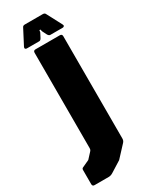

<svg xmlns="http://www.w3.org/2000/svg" viewBox="-256 -726 739 944"><g transform="rotate(-30 113.0 -254.0)"><path d="M-23 173.5Q-35 173.5 -35 161V81Q-35 72 -28 69.5L12 51L41 19.5Q45 15 46 11.5Q47 8 47 3V-537.5Q47 -550 59.5 -550H197.5Q210 -550 210 -537.5V43.5Q210 56 201.5 64.5L143 127.5L81.5 166Q69.5 173.5 57.5 173.5ZM25 -575Q18.5 -575 16 -579Q13.5 -583 16.5 -589L60.5 -673.5Q64 -682 75 -682H177Q188 -682 191.5 -673.5L236 -589Q239.5 -583 236.8 -579Q234 -575 228 -575H158Q150.5 -575 144.5 -585L131.5 -611L129 -622H123L121.5 -611L108 -585Q102.5 -575 95 -575Z"/></g></svg>

Font: Jaro 24pt
Style: Regular
Weight: 400
Designer: Agyei Archer, Celine Hurka, Mirko Velimirović
Version: Version 1.000